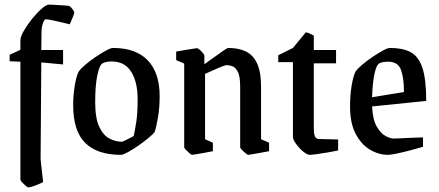

<svg xmlns="http://www.w3.org/2000/svg" viewBox="-20 -666 1913 837"><path d="M103 151Q100 151 92 144Q84 137 76.5 129Q69 121 69 118V-397L22 -399V-427L69 -449V-491Q69 -506 84 -532Q99 -558 120 -584Q141 -610 161.5 -628Q182 -646 194 -646Q199 -646 215 -645Q231 -644 250 -643Q269 -642 282 -640Q289 -636 296.5 -625.5Q304 -615 304 -610Q304 -608 300 -597.5Q296 -587 291 -576Q286 -565 284 -560Q273 -563 251.5 -568Q230 -573 209 -577.5Q188 -582 180 -582Q173 -582 167 -564.5Q161 -547 161 -526L160 -448H255V-385L160 -394L157 29L168 128Q143 140 126 145.5Q109 151 103 151Z M507 9Q404 9 351.5 -43Q299 -95 299 -207Q299 -252 306 -293.5Q313 -335 323 -354Q331 -366 351.5 -383.5Q372 -401 396.5 -417.5Q421 -434 442 -445.5Q463 -457 472 -457Q573 -457 624.5 -402.5Q676 -348 676 -247Q676 -198 669 -156Q662 -114 654 -90Q646 -80 626 -63.5Q606 -47 581.5 -30Q557 -13 536.5 -2Q516 9 507 9ZM512 -48Q516 -49 528 -55Q540 -61 551.5 -67Q563 -73 563 -73Q568 -96 574 -134Q580 -172 580 -234Q580 -308 552 -353Q524 -398 467 -398Q457 -398 447 -396.5Q437 -395 427 -390Q414 -383 404.5 -339Q395 -295 395 -221Q395 -150 413 -112.5Q431 -75 458 -61.5Q485 -48 512 -48Z M817 9Q814 9 806 2Q798 -5 790.5 -13Q783 -21 783 -24V-389L748 -404V-441Q748 -441 760.5 -443.5Q773 -446 790 -448.5Q807 -451 821.5 -453.5Q836 -456 839 -456Q842 -456 850 -449.5Q858 -443 864.5 -435Q871 -427 871 -424V-386Q889 -399 912 -415.5Q935 -432 953 -444.5Q971 -457 974 -457Q1019 -457 1051 -442Q1083 -427 1100.5 -390Q1118 -353 1118 -288V-59L1153 -44V-7Q1153 -7 1140.5 -4.5Q1128 -2 1110.5 1Q1093 4 1079 6.5Q1065 9 1062 9Q1059 9 1050.5 2Q1042 -5 1034.5 -13Q1027 -21 1027 -24V-288Q1027 -336 1015.5 -355.5Q1004 -375 990 -378.5Q976 -382 969 -382Q960 -382 931.5 -369.5Q903 -357 874 -344V-59L908 -44V-7Q908 -7 895.5 -4.5Q883 -2 866 1Q849 4 834.5 6.5Q820 9 817 9Z M1331 9Q1319 9 1301.5 -5.5Q1284 -20 1270.5 -39Q1257 -58 1257 -69V-395H1193V-425L1257 -457L1313 -525Q1318 -525 1327.5 -521Q1337 -517 1348 -511V-448H1445V-390H1348V-113Q1348 -82 1353 -71Q1358 -60 1372 -60L1454 -58V-10Q1435 -6 1409 -1.5Q1383 3 1360.5 6Q1338 9 1331 9Z M1824 -26Q1800 -19 1768 -10.5Q1736 -2 1709 3.5Q1682 9 1672 9Q1631 9 1593 -13.5Q1555 -36 1530.5 -82.5Q1506 -129 1506 -201Q1506 -251 1513 -293Q1520 -335 1530 -354Q1538 -366 1558.5 -383.5Q1579 -401 1603.5 -417.5Q1628 -434 1649 -445.5Q1670 -457 1680 -457Q1735 -457 1769.5 -439Q1804 -421 1821 -371.5Q1838 -322 1838 -226L1602 -202Q1605 -144 1622.5 -114Q1640 -84 1661 -73Q1682 -62 1695 -62Q1701 -62 1724.5 -63Q1748 -64 1776.5 -65.5Q1805 -67 1824 -67ZM1634 -390Q1621 -384 1612.5 -344Q1604 -304 1602 -242L1741 -265Q1741 -326 1728 -361.5Q1715 -397 1672 -397Q1664 -397 1654.5 -396Q1645 -395 1634 -390Z"/></svg>

Font: Grenze Gotisch
Style: Regular
Weight: 400
Designer: Renata Polastri
Foundry: Omnibus-Type
Version: Version 1.001